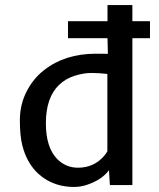

<svg xmlns="http://www.w3.org/2000/svg" viewBox="-20 -723 623 750"><path d="M152.3 -449.2Q233.9 -513.2 354.5 -513.2H378.9Q390.6 -513.2 401.4 -512.7L399.9 -573.7H245.6V-640.1H399.9V-703.1H497.1V-640.1H565.9V-573.7H497.1V0H409.2L405.8 -58.1Q376.5 -19 316.4 0Q293 7.3 268.8 7.3Q244.6 7.3 221.2 2.4Q197.8 -2.4 174.6 -13.7Q151.4 -24.9 130.4 -43.7Q109.4 -62.5 93 -90.1Q76.7 -117.7 67.1 -155.3Q57.6 -192.9 57.6 -253.4Q57.6 -314 83.7 -365.2Q109.9 -416.5 152.3 -449.2ZM399.4 -434.1Q368.2 -438 337.2 -438Q306.2 -438 271 -426.8Q235.8 -415.5 210.9 -391.6Q159.2 -341.8 159.2 -241.7Q159.2 -147 203.6 -101.6Q237.3 -67.9 284.7 -67.9Q345.7 -67.9 385.3 -112.3Q395 -123.5 399.4 -132.3Z"/></svg>

Font: Inder
Style: Regular
Weight: 400
Designer: Irina Smirnova
Foundry: Irina Smirnova
Version: Version 1.001